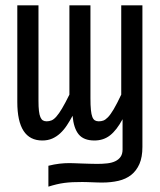

<svg xmlns="http://www.w3.org/2000/svg" viewBox="-20 -510 590 709"><path d="M122.1 -490.2H43.9V-133.3C43.9 -38.6 74.7 8.8 136.2 8.8C149.9 8.8 162.1 6.4 172.9 1.7C183.6 -3 193.4 -9.5 202.4 -17.8C211.3 -26.1 219.5 -35.8 226.8 -46.9C234.1 -57.9 241.2 -69.8 248 -82.5C250.7 -51.9 258.1 -29.1 270.5 -13.9C282.9 1.2 302.2 8.8 328.6 8.8C351.1 8.8 370.4 2.4 386.5 -10.3C402.6 -22.9 418 -42.8 432.6 -69.8V42C432.6 53.1 430.2 62.1 425.3 69.1C420.4 76.1 413.8 81.5 405.5 85.4C397.2 89.4 387.3 92 375.7 93.3C364.2 94.6 351.9 95.2 338.9 95.2C330.7 95.2 321.7 95.1 311.8 94.7C301.8 94.4 292.2 94.1 282.7 93.8C273.3 93.4 264.4 93.1 256.1 92.8C247.8 92.4 241.2 92.3 236.3 92.3C224 92.3 211.6 93 199.2 94.5C186.8 95.9 173.3 98.5 158.7 102.1V179.2C169.1 175.9 179 173.2 188.5 170.9C197.9 168.6 207.5 166.8 217.3 165.5C227.1 164.2 237.3 163.3 248 162.8C258.8 162.4 270.7 162.1 283.7 162.1C288.6 162.1 294.2 162.2 300.5 162.4C306.9 162.5 313.4 162.8 320.1 163.1C326.7 163.4 333.3 163.7 339.8 163.8C346.4 164 352.2 164.1 357.4 164.1C379.2 164.1 399.3 161.9 417.5 157.7C435.7 153.5 451.3 146.2 464.4 136C477.4 125.7 487.5 112.2 494.9 95.5C502.2 78.7 505.9 57.8 505.9 32.7V-490.2H427.7V-160.6C417 -137.9 407.7 -119.9 399.9 -106.7C392.1 -93.5 385 -83.7 378.7 -77.1C372.3 -70.6 366.5 -66.5 361.3 -64.7C356.1 -62.9 350.6 -62 344.7 -62C339.2 -62 334.5 -63.2 330.6 -65.4C326.7 -67.7 323.5 -71.9 321 -78.1C318.6 -84.3 316.8 -92.9 315.7 -104C314.5 -115.1 314 -129.6 314 -147.5V-490.2H236.3V-160.6C225.9 -139.5 216.9 -122.5 209.2 -109.6C201.6 -96.8 194.6 -86.8 188.2 -79.6C181.9 -72.4 175.9 -67.7 170.2 -65.4C164.5 -63.2 158.5 -62 152.3 -62C146.8 -62 142.2 -63.2 138.4 -65.4C134.7 -67.7 131.6 -71.7 129.2 -77.4C126.7 -83.1 124.9 -90.8 123.8 -100.6C122.6 -110.4 122.1 -122.9 122.1 -138.2Z"/></svg>

Font: CodeNewRoman Nerd Font Mono
Style: Regular
Weight: 400
Monospace: yes
Designer: Sam Radian
Foundry: Code New Roman
Version: Version 2.00 November 29, 2014;Nerd Fonts 3.2.1